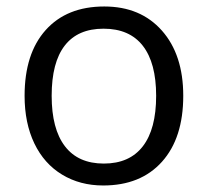

<svg xmlns="http://www.w3.org/2000/svg" viewBox="-20 -565 644 595"><path d="M547.9 -268.1Q547.9 -137.2 481.9 -63.7Q416 9.8 299.8 9.8Q228 9.8 172.4 -23.9Q116.7 -57.6 86.4 -120.6Q56.2 -183.6 56.2 -268.1Q56.2 -398.9 121.6 -471.9Q187 -544.9 303.2 -544.9Q415.5 -544.9 481.7 -470.2Q547.9 -395.5 547.9 -268.1ZM140.1 -268.1Q140.1 -165.5 181.2 -111.8Q222.2 -58.1 301.8 -58.1Q381.3 -58.1 422.6 -111.6Q463.9 -165 463.9 -268.1Q463.9 -370.1 422.6 -423.1Q381.3 -476.1 300.8 -476.1Q221.2 -476.1 180.7 -423.8Q140.1 -371.6 140.1 -268.1Z"/></svg>

Font: f0_30457 
Style: Regular
Weight: 400
Foundry: Ascender Corporation
Version: Version 1.10